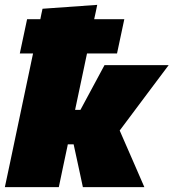

<svg xmlns="http://www.w3.org/2000/svg" viewBox="-38 -770 714 790"><path d="M-18 0Q-7 -52 3.5 -101.2Q14 -150.5 27 -213L86 -493Q89 -507.5 92 -521.8Q95 -536 98 -550H43.5L73.5 -691H128Q130 -701.5 132.2 -712.2Q134.5 -723 137 -734L362 -750Q359 -735.5 356 -720.8Q353 -706 349.5 -691H473.5L443.5 -550H320Q317 -536 314 -521.8Q311 -507.5 308 -493L271 -318H293L328 -383Q344 -413 360 -442.5Q376 -472 392 -502H656Q621 -455.5 586.8 -409.8Q552.5 -364 517 -316.5L454.5 -233L473 -190.5Q493.5 -143.5 514.5 -95.5Q535.5 -47.5 556 0H303Q297.5 -26.5 291.5 -53.8Q285.5 -81 280 -107L265 -176H241L239 -166Q229.5 -121.5 221.2 -82.2Q213 -43 204 0Z"/></svg>

Font: Commissioner Black
Style: Italic
Weight: 900
Italic angle: -12°
Designer: Kostas Bartsokas
Foundry: Kostas Bartsokas
Version: Version 1.000; ttfautohint (v1.8.3)